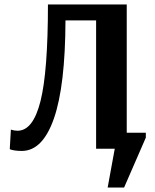

<svg xmlns="http://www.w3.org/2000/svg" viewBox="-20 -670 700 865"><path d="M465 175 497 0H413V-578H275Q274 -283 223 -136.5Q172 10 78 10Q61 10 47.5 8Q34 6 29 4L24 2L29 -86Q44 -81 59 -81Q129 -81 162.5 -214.5Q196 -348 196 -650H551V-72H637V-50L539 175Z"/></svg>

Font: Arsenal
Style: Bold
Weight: 700
Designer: Andrij Shevchenko
Foundry: Stairsfor
Version: Version 2.001;PS 002.001;hotconv 1.0.88;makeotf.lib2.5.64775